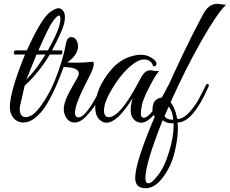

<svg xmlns="http://www.w3.org/2000/svg" viewBox="-20 -646 1214 1014"><path d="M32 -80C32 -33 62 1 103 1C144 1 182 -28 218 -86C231 -105 248 -138 270 -184C278 -204 265 -209 257 -190C218 -113 183 -63 151 -39C137 -31 124 -27 113 -27C82 -30 81 -70 87 -91L110 -193C162 -241 206 -296 243 -358H301C311 -358 314 -380 303 -380H255C270 -408 285 -438 300 -471C315 -504 323 -531 323 -554C323 -577 315 -593 300 -600C293 -603 281 -608 246 -583C211 -559 170 -485 122 -380H62C52 -380 49 -358 60 -358H112C59 -228 32 -135 32 -80ZM183 -380C218 -460 243 -511 258 -532C273 -553 285 -564 292 -564C297 -564 299 -557 299 -544C299 -513 277 -459 233 -380ZM220 -358C189 -307 155 -262 119 -225L173 -358Z M392 -401C392 -409 391 -416 389 -422C382 -441 372 -450 357 -450C342 -450 333 -440 329 -419C318 -358 299 -294 272 -227C245 -160 212 -101 175 -52C174 -49 173 -47 173 -45C173 -35 176 -33 183 -39C222 -76 262 -150 304 -260L316 -292C369 -291 396 -280 396 -259C396 -254 395 -249 393 -244C391 -239 382 -223 365 -194C348 -165 336 -141 328 -121C313 -81 316 -58 320 -46C330 -15 348 1 374 1C397 1 422 -14 447 -45C490 -94 505 -129 522 -164C531 -182 535 -192 535 -195C535 -202 528 -210 519 -193C464 -82 423 -26 395 -26C373 -26 370 -51 387 -102C403 -147 426 -190 441 -221C454 -246 475 -287 475 -304C475 -313 474 -318 473 -320C405 -313 362 -315 335 -316C373 -343 392 -371 392 -401Z M739 -24C719 -24 722 -53 730 -94C735 -115 748 -147 770 -189C792 -232 809 -259 821 -271C810 -268 781 -275 776 -275C749 -275 736 -260 711 -211C646 -88 594 -27 554 -27C521 -27 516 -83 568 -170C589 -206 611 -237 635 -264C677 -309 712 -332 741 -332C766 -332 782 -320 789 -296C806 -293 813 -310 800 -325C779 -346 753 -357 722 -357C711 -357 699 -355 686 -352C639 -341 600 -316 568 -279C511 -212 483 -145 483 -80C483 -46 493 -22 513 -8C522 -1 531 2 542 2C581 2 627 -41 680 -127C667 -79 667 -46 679 -26C691 -7 707 2 726 2C768 2 820 -60 881 -184C883 -189 884 -193 884 -196C884 -202 881 -204 876 -202C873 -201 870 -198 867 -192C840 -137 813 -93 786 -59C767 -36 752 -24 739 -24Z M749 348C782 348 812 329 840 291C869 253 889 210 901 162C925 66 919 22 918 1C971 1 1026 -62 1081 -188C1087 -199 1078 -206 1071 -201C1067 -198 1050 -159 1025 -114C1012 -92 996 -70 976 -49C956 -28 937 -18 919 -18H916L913 -31C907 -62 896 -87 881 -106C932 -220 985 -327 1042 -427C1099 -527 1143 -592 1174 -621C1163 -620 1135 -626 1130 -626C1091 -626 1069 -604 1045 -556C984 -443 916 -300 840 -129C836 -130 823 -134 804 -118C791 -109 785 -90 785 -62C785 -53 789 -42 797 -29C728 133 694 240 694 293C694 330 712 348 749 348ZM748 293C748 244 778 142 839 -11C852 0 869 5 888 5H897V15C897 57 889 104 873 155C858 207 839 248 816 277C794 307 777 322 764 322C753 322 748 312 748 293ZM889 -14C869 -14 856 -20 849 -33L871 -83C885 -66 893 -43 895 -14Z"/></svg>

Font: VL Great Vibes
Style: Regular
Weight: 400
Designer: Robert E. Leuschke
Foundry: Robert E. Leuschke
Version: Version 1.001